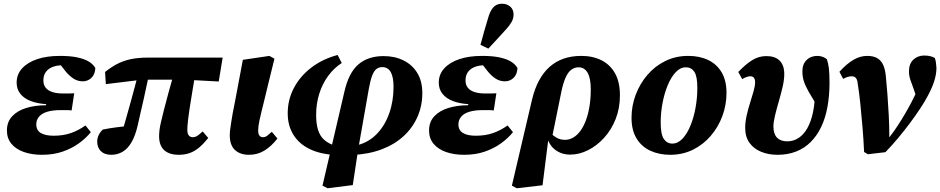

<svg xmlns="http://www.w3.org/2000/svg" viewBox="-20 -813 5029 1027"><path d="M205 15Q150 15 107.5 0Q65 -15 41 -44Q17 -73 17 -115Q17 -161 45 -191Q73 -221 120.5 -235.5Q168 -250 226 -250L227 -256Q180 -259 144.5 -272.5Q109 -286 89 -311Q69 -336 69 -371Q69 -415 98 -447Q127 -479 178.5 -496.5Q230 -514 301 -514Q356 -514 393.5 -506Q431 -498 454.5 -484Q478 -470 490 -449Q488 -414 468.5 -396Q449 -378 423 -378Q396 -378 374 -392Q352 -406 332 -430L289 -485H398L399 -457Q380 -461 361 -462.5Q342 -464 316 -464Q284 -464 260.5 -454.5Q237 -445 224.5 -427Q212 -409 212 -383Q212 -359 224.5 -343.5Q237 -328 260.5 -320.5Q284 -313 317 -313Q336 -313 349.5 -313Q363 -313 377 -314L363 -222Q354 -224 337.5 -224Q321 -224 304 -224Q261 -224 232 -215Q203 -206 188.5 -188.5Q174 -171 174 -148Q174 -116 198.5 -101.5Q223 -87 267 -87Q319 -87 360 -101.5Q401 -116 437 -142L466 -106Q439 -73 401.5 -46Q364 -19 315 -2Q266 15 205 15Z M575 15Q539 15 519.5 -4.5Q500 -24 500 -55Q500 -75 508 -91Q516 -107 530 -120Q564 -127 602.5 -132Q641 -137 679 -140L676 -96L630 -94Q642 -137 654.5 -180Q667 -223 678.5 -265.5Q690 -308 701.5 -350.5Q713 -393 724 -436H782Q773 -397 765 -359Q757 -321 749 -284.5Q741 -248 732.5 -213Q724 -178 717 -144Q704 -87 683.5 -52Q663 -17 635.5 -1Q608 15 575 15ZM546 -363 542 -428Q573 -453 605 -470Q637 -487 677 -496Q717 -505 774 -505H1171L1150 -377L966 -387H743ZM936 15Q885 15 858 -10Q831 -35 831 -85Q831 -99 833 -116.5Q835 -134 841 -160Q847 -186 856.5 -223.5Q866 -261 880.5 -314.5Q895 -368 916 -441L1028 -439Q1016 -366 1007.5 -315.5Q999 -265 994 -231.5Q989 -198 986.5 -177Q984 -156 983 -142Q982 -128 982 -118Q982 -98 990 -88.5Q998 -79 1010 -79Q1024 -79 1035.5 -86.5Q1047 -94 1064 -110L1094 -75Q1070 -45 1046.5 -25Q1023 -5 996.5 5Q970 15 936 15Z M1312 15Q1264 15 1236.5 -11Q1209 -37 1209 -90Q1209 -102 1211 -118.5Q1213 -135 1216.5 -157.5Q1220 -180 1225 -209Q1230 -238 1238 -275L1279 -493L1421 -514L1448 -499L1416 -369Q1404 -318 1394.5 -280Q1385 -242 1378.5 -215Q1372 -188 1368 -169.5Q1364 -151 1362.5 -138Q1361 -125 1361 -115Q1361 -97 1367.5 -88Q1374 -79 1387 -79Q1399 -79 1410 -87.5Q1421 -96 1434 -108L1464 -72Q1432 -31 1395 -8Q1358 15 1312 15Z M1732 194 1705 180 1822 -322Q1845 -424 1897 -468.5Q1949 -513 2032 -513Q2092 -513 2139 -489.5Q2186 -466 2212.5 -422Q2239 -378 2239 -315Q2239 -247 2213 -188Q2187 -129 2138.5 -84.5Q2090 -40 2021 -14Q1952 12 1864 16L1863 -44L1893 -37Q1952 -52 1995 -96Q2038 -140 2061.5 -205.5Q2085 -271 2085 -348Q2085 -401 2070 -427.5Q2055 -454 2025 -454Q2006 -454 1993 -443.5Q1980 -433 1970.5 -408Q1961 -383 1953 -339L1896 -15L1867 177ZM1775 16Q1694 12 1637 -15.5Q1580 -43 1549.5 -92Q1519 -141 1519 -207Q1519 -279 1551.5 -341.5Q1584 -404 1644 -450.5Q1704 -497 1786 -519L1808 -476Q1766 -449 1735 -406.5Q1704 -364 1687.5 -311Q1671 -258 1671 -199Q1671 -151 1681 -119Q1691 -87 1711 -68Q1731 -49 1760 -38L1785 -43Z M2463 15Q2408 15 2365.5 0Q2323 -15 2299 -44Q2275 -73 2275 -115Q2275 -161 2303 -191Q2331 -221 2378.5 -235.5Q2426 -250 2484 -250L2485 -256Q2438 -259 2402.5 -272.5Q2367 -286 2347 -311Q2327 -336 2327 -371Q2327 -415 2356 -447Q2385 -479 2436.5 -496.5Q2488 -514 2559 -514Q2614 -514 2651.5 -506Q2689 -498 2712.5 -484Q2736 -470 2748 -449Q2746 -414 2726.5 -396Q2707 -378 2681 -378Q2654 -378 2632 -392Q2610 -406 2590 -430L2547 -485H2656L2657 -457Q2638 -461 2619 -462.5Q2600 -464 2574 -464Q2542 -464 2518.5 -454.5Q2495 -445 2482.5 -427Q2470 -409 2470 -383Q2470 -359 2482.5 -343.5Q2495 -328 2518.5 -320.5Q2542 -313 2575 -313Q2594 -313 2607.5 -313Q2621 -313 2635 -314L2621 -222Q2612 -224 2595.5 -224Q2579 -224 2562 -224Q2519 -224 2490 -215Q2461 -206 2446.5 -188.5Q2432 -171 2432 -148Q2432 -116 2456.5 -101.5Q2481 -87 2525 -87Q2577 -87 2618 -101.5Q2659 -116 2695 -142L2724 -106Q2697 -73 2659.5 -46Q2622 -19 2573 -2Q2524 15 2463 15ZM2550 -573Q2560 -610 2570 -646Q2580 -682 2591 -717Q2599 -745 2610 -762Q2621 -779 2634.5 -786Q2648 -793 2665 -793Q2692 -793 2709.5 -777.5Q2727 -762 2727 -736Q2727 -714 2716.5 -695.5Q2706 -677 2686 -655Q2662 -628 2639 -603.5Q2616 -579 2592 -553Z M2744 194 2718 180 2826 -281Q2854 -397 2920 -455.5Q2986 -514 3089 -514Q3151 -514 3197.5 -490.5Q3244 -467 3270 -420.5Q3296 -374 3296 -303Q3296 -234 3273 -176Q3250 -118 3211 -75.5Q3172 -33 3125 -9.5Q3078 14 3030 14Q2984 14 2950 -11.5Q2916 -37 2903 -89L2921 -106Q2937 -88 2957 -76.5Q2977 -65 3002 -65Q3026 -65 3047.5 -78Q3069 -91 3086 -115Q3103 -139 3115 -172Q3127 -205 3133.5 -246.5Q3140 -288 3140 -335Q3140 -395 3123 -424Q3106 -453 3075 -453Q3054 -453 3036.5 -440.5Q3019 -428 3006 -399.5Q2993 -371 2983 -324L2932 -73L2913 -68L2882 178Z M3565 15Q3505 15 3458 -7Q3411 -29 3384.5 -73Q3358 -117 3358 -183Q3358 -247 3380.5 -306.5Q3403 -366 3443.5 -413Q3484 -460 3539.5 -487Q3595 -514 3661 -514Q3722 -514 3768 -492Q3814 -470 3840 -426Q3866 -382 3866 -316Q3866 -252 3844 -192.5Q3822 -133 3781.5 -86Q3741 -39 3686 -12Q3631 15 3565 15ZM3576 -45Q3606 -45 3630.5 -71Q3655 -97 3673 -140.5Q3691 -184 3700.5 -237Q3710 -290 3710 -343Q3710 -405 3694 -429Q3678 -453 3649 -453Q3619 -453 3594.5 -427Q3570 -401 3552 -358Q3534 -315 3524 -262.5Q3514 -210 3514 -158Q3514 -94 3531 -69.5Q3548 -45 3576 -45Z M4139 15Q4091 15 4051.5 -1Q4012 -17 3989 -49Q3966 -81 3966 -129Q3966 -161 3974 -196Q3982 -231 3992.5 -264Q4003 -297 4011 -325.5Q4019 -354 4019 -373Q4019 -388 4013 -396.5Q4007 -405 3993 -405Q3984 -405 3973 -401Q3962 -397 3950 -390L3929 -428Q3969 -470 4004 -491.5Q4039 -513 4079 -513Q4126 -513 4150.5 -488.5Q4175 -464 4175 -417Q4175 -386 4166 -347.5Q4157 -309 4145.5 -269.5Q4134 -230 4125.5 -195Q4117 -160 4117 -136Q4117 -97 4136 -77Q4155 -57 4191 -57Q4224 -57 4251.5 -75Q4279 -93 4298.5 -127.5Q4318 -162 4328.5 -211.5Q4339 -261 4339 -322Q4339 -337 4338.5 -351Q4338 -365 4338 -379L4367 -358L4354 -241Q4324 -290 4306 -321.5Q4288 -353 4280 -378Q4272 -403 4272 -432Q4272 -471 4295.5 -493Q4319 -515 4356 -514Q4371 -513 4383 -508Q4395 -503 4403 -496Q4410 -476 4413.5 -448.5Q4417 -421 4417 -371Q4417 -301 4406 -241Q4395 -181 4372.5 -134Q4350 -87 4316.5 -53.5Q4283 -20 4238.5 -2.5Q4194 15 4139 15Z M4602 0Q4599 -67 4593.5 -132Q4588 -197 4582 -256.5Q4576 -316 4568 -365Q4567 -380 4562.5 -389Q4558 -398 4551.5 -401.5Q4545 -405 4536 -405Q4526 -405 4514 -401.5Q4502 -398 4490 -391L4470 -429Q4509 -472 4545 -493Q4581 -514 4619 -514Q4649 -514 4669.5 -503.5Q4690 -493 4702 -470Q4714 -447 4718 -409Q4723 -360 4727 -306Q4731 -252 4734 -195Q4737 -138 4737 -79L4736 -77Q4761 -109 4781.5 -140.5Q4802 -172 4820.5 -203.5Q4839 -235 4856 -267.5Q4873 -300 4888 -334Q4895 -348 4900 -362Q4905 -376 4909 -388L4889 -274L4865 -343Q4857 -364 4849.5 -386Q4842 -408 4842 -431Q4842 -472 4865.5 -494Q4889 -516 4924 -516Q4944 -516 4958 -512Q4972 -508 4980 -503Q4984 -494 4986 -480.5Q4988 -467 4989 -450Q4989 -417 4977.5 -380Q4966 -343 4942 -299Q4927 -270 4902.5 -233Q4878 -196 4847.5 -155Q4817 -114 4783.5 -74Q4750 -34 4716 1L4622 12Z"/></svg>

Font: Source Serif 4
Style: Bold Italic
Weight: 700
Italic angle: -12°
Designer: Frank Grießhammer
Foundry: Adobe Systems Incorporated
Version: Version 4.004;hotconv 1.0.116;makeotfexe 2.5.65601